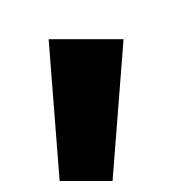

<svg xmlns="http://www.w3.org/2000/svg" viewBox="-20 -871 313 349"><path d="M204.6 -799.8 184.6 -542H88.4L68.4 -799.8ZM241.7 -712.9ZM242.7 -850.6Z"/></svg>

Font: Droid Sans Tamil
Style: Bold
Weight: 700
Designer: Jelle Bosma
Foundry: Monotype Imaging Inc.
Version: Version 1.00